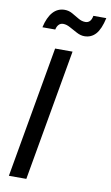

<svg xmlns="http://www.w3.org/2000/svg" viewBox="-99 -959 582 1008"><g transform="rotate(10 192.0 -454.5)"><path d="M24 0 147 -700H240L117 0ZM286.5 -790.5Q266.5 -790.5 245.2 -801.8Q224 -813 204.2 -824Q184.5 -835 167 -835Q152.5 -835 143.2 -825.2Q134 -815.5 130.5 -798.5H62Q74 -852.5 99.2 -880.8Q124.5 -909 162 -909Q184 -909 203.2 -898Q222.5 -887 241 -876Q259.5 -865 278.5 -865Q293 -865 302.2 -874.5Q311.5 -884 315 -904H384Q371 -844 347 -817.2Q323 -790.5 286.5 -790.5Z"/></g></svg>

Font: Cabin
Style: Italic
Weight: 400
Width: 4
Italic angle: -10°
Designer: Pablo Impallari
Foundry: Pablo Impallari. http://www.impallari.com Igino Marini. http://www.ikern.com
Version: Version 3.001